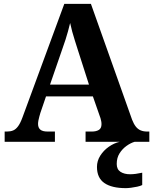

<svg xmlns="http://www.w3.org/2000/svg" viewBox="-20 -734 793 994"><path d="M4.1 0V-53H16.1Q34.4 -53 48.1 -58.7Q61.8 -64.4 73.6 -80.3Q85.3 -96.1 96.2 -125.8L312.9 -714H450.7L663.9 -114.1Q672.5 -92 683.2 -78.5Q694 -64.9 708.4 -59Q722.9 -53 741.3 -53H753.1V0H423V-53H455.9Q477.8 -53 491.6 -61.3Q505.5 -69.6 505.5 -91.2Q505.5 -99.5 503.9 -107.3Q502.3 -115.1 500.2 -122.5Q498.1 -129.9 495.7 -135.1L460.9 -234.9H218.2L188.9 -149.1Q186.5 -141.1 183.7 -130.8Q180.8 -120.4 178.9 -110.5Q177 -100.5 177 -92.2Q177 -73 188.6 -63Q200.2 -53 226.2 -53H264.3V0ZM239 -296H440.6L381.5 -480.2Q374.4 -503.3 367.2 -525.4Q360.1 -547.4 354 -569.8Q348 -592.2 343.1 -615Q338.1 -592.8 331.9 -571.4Q325.7 -550.1 319.2 -528.8Q312.6 -507.5 304.1 -484.6ZM631.2 240Q558.5 240 520.2 213.5Q482 187 482 130Q482 99 499 72Q516 45 543 26Q570 7 600 0H677.3Q656.3 6 634.8 21.5Q613.3 37 598.8 60Q584.3 83 584.3 115Q584.3 142.8 603.8 155.5Q623.3 168.1 653.3 168.1Q667.3 168.1 682.8 166.1Q698.3 164.1 716.3 160.1V224Q706.3 229 690.3 232.5Q674.2 236 658.2 238Q642.2 240 631.2 240Z"/></svg>

Font: Noto Serif Khmer
Style: Regular
Weight: 400
Designer: Danh Hong and the Monotype Design Team
Foundry: Monotype Imaging Inc.
Version: Version 2.003